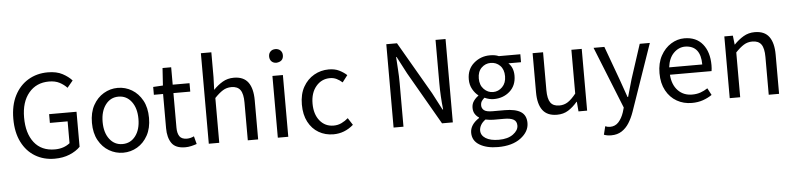

<svg xmlns="http://www.w3.org/2000/svg" viewBox="-54 -1114 6952 1682"><g transform="rotate(-5 3422.0 -273.0)"><path d="M389 13Q293 13 218 -32Q143 -77 100.5 -162Q58 -247 58 -366Q58 -485 101.5 -570Q145 -655 221 -700.5Q297 -746 394 -746Q471 -746 522.5 -718.5Q574 -691 605 -656L555 -596Q528 -625 490 -645Q452 -665 397 -665Q286 -665 219.5 -585.5Q153 -506 153 -369Q153 -230 216.5 -149Q280 -68 398 -68Q476 -68 530 -111V-303H374V-380H615V-72Q579 -35 521 -11Q463 13 389 13Z M992 13Q926 13 868.5 -20.5Q811 -54 776 -117.5Q741 -181 741 -271Q741 -362 776 -425.5Q811 -489 868.5 -523Q926 -557 992 -557Q1059 -557 1116 -523Q1173 -489 1208 -425.5Q1243 -362 1243 -271Q1243 -181 1208 -117.5Q1173 -54 1116 -20.5Q1059 13 992 13ZM992 -63Q1063 -63 1106.5 -120Q1150 -177 1150 -271Q1150 -365 1106.5 -422.5Q1063 -480 992 -480Q922 -480 878.5 -422.5Q835 -365 835 -271Q835 -177 878.5 -120Q922 -63 992 -63Z M1538 13Q1452 13 1418 -36.5Q1384 -86 1384 -168V-469H1303V-538L1389 -543L1399 -696H1475V-543H1623V-469H1475V-165Q1475 -116 1493.5 -88.5Q1512 -61 1559 -61Q1589 -61 1621 -76L1639 -7Q1616 1 1590 7Q1564 13 1538 13Z M1745 0V-796H1837V-578L1833 -466Q1870 -505 1914 -531Q1958 -557 2013 -557Q2099 -557 2139 -502.5Q2179 -448 2179 -344V0H2088V-332Q2088 -409 2063.5 -443Q2039 -477 1985 -477Q1943 -477 1909.5 -456Q1876 -435 1837 -394V0Z M2352 0V-543H2444V0ZM2398 -655Q2371 -655 2354.5 -671.5Q2338 -688 2338 -716Q2338 -742 2354.5 -758.5Q2371 -775 2398 -775Q2425 -775 2442 -758.5Q2459 -742 2459 -716Q2459 -661 2398 -655Z M2841 13Q2769 13 2711.5 -20.5Q2654 -54 2620.5 -117.5Q2587 -181 2587 -271Q2587 -362 2623 -425.5Q2659 -489 2718.5 -523Q2778 -557 2848 -557Q2901 -557 2939.5 -538Q2978 -519 3006 -493L2960 -433Q2937 -454 2910.5 -467Q2884 -480 2852 -480Q2778 -480 2729.5 -422.5Q2681 -365 2681 -271Q2681 -177 2727.5 -120Q2774 -63 2849 -63Q2887 -63 2919 -78.5Q2951 -94 2977 -117L3017 -55Q2939 13 2841 13Z M3370 0V-733H3464L3732 -271L3811 -120H3816Q3803 -238 3803 -352V-733H3891V0H3796L3529 -463L3450 -614H3446Q3449 -558 3453 -500.5Q3457 -443 3457 -385V0Z M4267 250Q4168 250 4105.5 212.5Q4043 175 4043 105Q4043 34 4123 -18V-23Q4102 -36 4088 -58Q4074 -80 4074 -112Q4074 -146 4092.5 -172Q4111 -198 4134 -213V-217Q4106 -238 4084.5 -276Q4063 -314 4063 -363Q4063 -452 4123.5 -504.5Q4184 -557 4266 -557Q4313 -557 4343 -543H4532V-473H4421Q4465 -432 4465 -361Q4465 -274 4407.5 -223Q4350 -172 4266 -172Q4227 -172 4186 -191Q4171 -179 4161 -164Q4151 -149 4151 -126Q4151 -101 4171 -84Q4191 -67 4246 -67H4353Q4447 -67 4494.5 -36.5Q4542 -6 4542 62Q4542 138 4467.5 194Q4393 250 4267 250ZM4266 -234Q4313 -234 4347.5 -269Q4382 -304 4382 -363Q4382 -423 4348.5 -456.5Q4315 -490 4266 -490Q4219 -490 4185 -456.5Q4151 -423 4151 -363Q4151 -304 4185.5 -269Q4220 -234 4266 -234ZM4280 187Q4359 187 4405.5 153Q4452 119 4452 77Q4452 39 4424 23.5Q4396 8 4342 8H4248Q4218 8 4178 0Q4149 21 4136 45Q4123 69 4123 92Q4123 135 4164.5 161Q4206 187 4280 187Z M4807 13Q4721 13 4680.5 -41Q4640 -95 4640 -199V-543H4732V-210Q4732 -134 4756 -100Q4780 -66 4834 -66Q4876 -66 4909.5 -88Q4943 -110 4981 -158V-543H5072V0H4996L4989 -85H4986Q4948 -40 4905.5 -13.5Q4863 13 4807 13Z M5264 234Q5227 234 5200 223L5218 150Q5238 159 5260 159Q5306 159 5335.5 126Q5365 93 5382 42L5394 1L5176 -543H5271L5381 -242Q5407 -167 5435 -88H5440Q5462 -166 5484 -242L5582 -543H5671L5467 46Q5448 100 5421.5 142Q5395 184 5356.5 209Q5318 234 5264 234Z M5992 13Q5920 13 5861 -20.5Q5802 -54 5767 -118Q5732 -182 5732 -271Q5732 -360 5767 -424Q5802 -488 5857.5 -522.5Q5913 -557 5975 -557Q6079 -557 6135.5 -487.5Q6192 -418 6192 -302Q6192 -272 6188 -250H5822Q5828 -162 5876.5 -111Q5925 -60 6002 -60Q6042 -60 6075 -71.5Q6108 -83 6138 -103L6170 -42Q6135 -18 6091 -2.5Q6047 13 5992 13ZM5821 -315H6112Q6112 -480 5977 -484Q5919 -484 5875 -440Q5831 -396 5821 -315Z M6326 0V-543H6401L6410 -464H6412Q6450 -504 6494.5 -530.5Q6539 -557 6594 -557Q6680 -557 6720 -502.5Q6760 -448 6760 -344V0H6669V-332Q6669 -409 6644.5 -443Q6620 -477 6566 -477Q6524 -477 6490.5 -456Q6457 -435 6418 -394V0Z"/></g></svg>

Font: Gothic Nguyen
Style: Regular
Weight: 400
Designer: MORI Takayuki
Version: Version 1.220;July 21, 2023;FontCreator 14.0.0.2814 64-bit